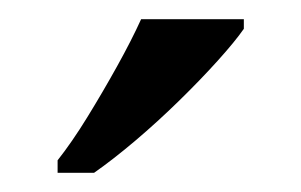

<svg xmlns="http://www.w3.org/2000/svg" viewBox="-20 -786 314 200"><path d="M40 -619Q55 -638 71 -664Q87 -690 102 -717Q117 -744 127 -766H234V-756Q225 -743 207 -723Q189 -703 166.5 -681Q144 -659 121 -639.5Q98 -620 78 -606H40Z"/></svg>

Font: Noto Serif Lao
Style: Regular
Weight: 400
Designer: Monotype Design Team
Foundry: Monotype Imaging Inc.
Version: Version 2.003